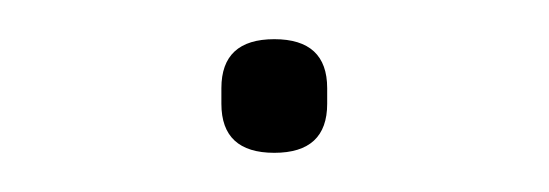

<svg xmlns="http://www.w3.org/2000/svg" viewBox="-20 -73 280 98"><path d="M120 5Q93 5 93 -20V-28Q93 -53 120 -53Q147 -53 147 -28V-20Q147 5 120 5Z"/></svg>

Font: IBM Plex Sans Thai Thin
Style: Regular
Weight: 100
Designer: Mike Abbink, Paul van der Laan, Pieter van Rosmalen, Ben Mitchell, Mark Frömberg
Foundry: Bold Monday
Version: Version 1.1